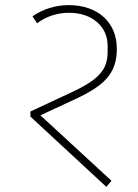

<svg xmlns="http://www.w3.org/2000/svg" viewBox="-20 -721 541 751"><path d="M396 10 416 -14 138 -270 276 -334C387 -386 437 -433 437 -530C437 -636 360 -701 249 -701C195 -701 145 -684 107 -657L125 -630C161 -657 204 -671 250 -671C342 -671 401 -616 401 -542V-519C401 -450 370 -411 258 -359L99 -285V-265Z"/></svg>

Font: IBM Plex Devanagari ExtraLight
Style: Regular
Weight: 200
Designer: Mike Abbink, Paul van der Laan, Pieter van Rosmalen, Erin McLaughlin
Foundry: Bold Monday
Version: Version 1.0